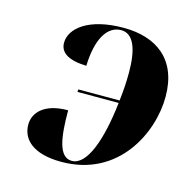

<svg xmlns="http://www.w3.org/2000/svg" viewBox="-87 -635 743 733"><g transform="rotate(15 284.5 -268.0)"><path d="M216 10C442 10 537 -190 537 -333C537 -481 444 -546 315 -546C176 -546 109 -489 109 -432C109 -392 145 -371 214 -369C217 -474 252 -535 308 -535C357 -535 378 -477 378 -387C378 -349 376 -318 371 -274H208L207 -264H370C353 -114 314 -4 254 -4C202 -4 191 -81 191 -187C95 -187 58 -141 58 -95C58 -38 103 10 216 10Z"/></g></svg>

Font: Noto Serif Display SemiCondensed ExtraBold
Style: Italic
Weight: 800
Width: 4
Italic angle: -12°
Designer: Monotype Design Team
Foundry: Monotype Imaging Inc.
Version: Version 2.009